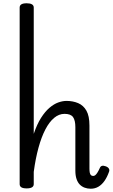

<svg xmlns="http://www.w3.org/2000/svg" viewBox="-20 -1135 691 1172"><path d="M534 17Q514 17 496.5 10.5Q479 4 466.5 -9Q454 -22 447 -43Q440 -64 440 -93V-359Q440 -400 426 -420Q412 -440 374 -440Q340 -440 310.5 -415.5Q281 -391 257 -345Q233 -299 215 -233.5Q197 -168 186 -86V-11Q186 2 175 8.5Q164 15 143 15Q121 15 110.5 8.5Q100 2 100 -11V-1089Q100 -1102 110.5 -1108.5Q121 -1115 143 -1115Q164 -1115 175 -1108.5Q186 -1102 186 -1089V-318Q206 -377 230.5 -415.5Q255 -454 282 -477Q309 -500 335.5 -509.5Q362 -519 386 -519Q425 -519 457 -505.5Q489 -492 507.5 -459.5Q526 -427 526 -369V-106Q526 -91 528 -81Q530 -71 535 -66Q540 -61 549 -61Q556 -61 562 -66Q568 -71 575 -82Q582 -93 590 -111Q594 -120 602.5 -122.5Q611 -125 625 -120Q639 -115 644.5 -106Q650 -97 645 -85Q634 -54 618 -31Q602 -8 581 4.5Q560 17 534 17Z"/></svg>

Font: Playwrite FR Moderne
Style: Regular
Weight: 400
Designer: Veronika Burian, José Scaglione
Foundry: TypeTogether
Version: Version 1.002